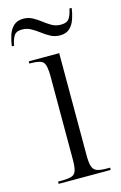

<svg xmlns="http://www.w3.org/2000/svg" viewBox="-132 -767 513 816"><g transform="rotate(-15 124.0 -358.5)"><path d="M21 0V-10H38Q66 -10 81 -15Q96 -20 101 -36.5Q106 -53 106 -86V-450Q106 -499 94 -512.5Q82 -526 42 -526H33V-536H167V-86Q167 -53 172.5 -37Q178 -21 192.5 -15.5Q207 -10 235 -10H250V0ZM191 -608Q168 -608 149.5 -618Q131 -628 114 -641Q97 -654 79 -664Q61 -674 40 -674Q13 -674 3.5 -657Q-6 -640 -10 -616H-20Q-17 -640 -9.5 -663.5Q-2 -687 14 -702Q30 -717 57 -717Q79 -717 97.5 -707Q116 -697 132.5 -684Q149 -671 166.5 -661Q184 -651 206 -651Q234 -651 244 -668Q254 -685 258 -708H268Q265 -684 257 -660.5Q249 -637 233.5 -622.5Q218 -608 191 -608Z"/></g></svg>

Font: Noto Serif Display Condensed Light
Style: Regular
Weight: 300
Width: 3
Designer: Monotype Design Team
Foundry: Monotype Imaging Inc.
Version: Version 2.009